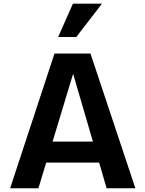

<svg xmlns="http://www.w3.org/2000/svg" viewBox="-20 -1007 778 1027"><path d="M34.2 0 271.5 -720.7H463.9L704.1 0H550.3L510.3 -137.2H227.1L185.5 0ZM261.2 -249.5H477.1L371.1 -612.3ZM370.1 -987.3H525.4L388.2 -809.1H291Z"/></svg>

Font: Monda
Style: Bold
Weight: 700
Designer: Vernon Adams
Foundry: Vernon Adams
Version: Version 2.100; ttfautohint (v1.8.3)